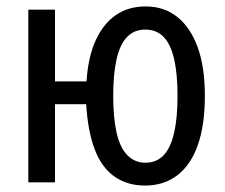

<svg xmlns="http://www.w3.org/2000/svg" viewBox="-20 -567 701 597"><path d="M617 -269Q617 -179 595.5 -117Q574 -55 532 -22.5Q490 10 431 10Q376 10 336 -18Q296 -46 274.5 -102.5Q253 -159 248 -243H151V0H68V-537H151V-314H249Q254 -390 277.5 -441.5Q301 -493 340 -520Q379 -547 433 -547Q490 -547 531 -514.5Q572 -482 594.5 -420.5Q617 -359 617 -269ZM332 -269Q332 -201 342.5 -154.5Q353 -108 376 -84.5Q399 -61 432 -61Q467 -61 489 -84.5Q511 -108 521.5 -154.5Q532 -201 532 -269Q532 -337 521.5 -383Q511 -429 489 -452Q467 -475 432 -475Q397 -475 375 -452Q353 -429 342.5 -383Q332 -337 332 -269Z"/></svg>

Font: Noto Sans Display Condensed
Style: Regular
Weight: 400
Width: 3
Designer: Monotype Design Team
Foundry: Monotype Imaging Inc.
Version: Version 2.003